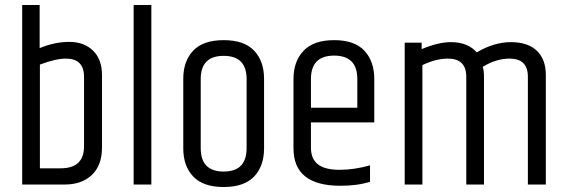

<svg xmlns="http://www.w3.org/2000/svg" viewBox="-20 -740 2273 770"><path d="M317 -432Q317 -505 244 -505Q204 -505 140 -481V-65H223Q317 -65 317 -153ZM69 -720H139V-547Q199 -572 258 -572Q317 -572 353 -537Q389 -502 389 -439V-148Q389 -77 348.5 -38.5Q308 0 240 0H69Z M516 -720H587V0H516Z M969 -423Q969 -516 877 -516Q785 -516 785 -423V-146Q785 -52 877 -52Q969 -52 969 -146ZM715 -424Q715 -495 755 -537Q795 -579 877 -579Q959 -579 999 -537Q1039 -495 1039 -424V-145Q1039 -74 999 -32Q959 10 877 10Q795 10 755 -32Q715 -74 715 -145Z M1157 -145V-423Q1157 -494 1197.5 -536.5Q1238 -579 1320 -579Q1402 -579 1441.5 -536.5Q1481 -494 1481 -423V-249H1227V-148Q1227 -103 1255 -81Q1283 -59 1342 -59Q1401 -59 1464 -77V-11Q1414 5 1345 5Q1157 5 1157 -145ZM1227 -308H1413V-423Q1413 -517 1320 -517Q1227 -517 1227 -423Z M1892 -530Q1961 -571 2029 -571Q2097 -571 2133 -536.5Q2169 -502 2169 -439V0H2097V-432Q2097 -505 2024 -505Q1970 -505 1916 -472Q1921 -457 1921 -432V0H1850V-432Q1850 -505 1776 -505Q1729 -505 1674 -479V0H1603V-569H1671V-543Q1738 -571 1788 -571Q1856 -571 1892 -530Z"/></svg>

Font: Khand
Style: Regular
Weight: 400
Designer: Devanagari: Sanchit Sawaria, Jyotish Sonowal; Latin: Satya Rajpurohit
Foundry: Indian Type Foundry
Version: Version 1.100;PS 1.0;hotconv 1.0.78;makeotf.lib2.5.61930; tt